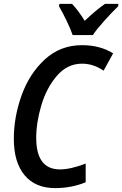

<svg xmlns="http://www.w3.org/2000/svg" viewBox="-20 -956 628 986"><path d="M51 -243Q51 -355 91 -466.5Q131 -578 210.5 -651Q290 -724 401 -724Q494 -724 561 -682L512 -593Q460 -629 401 -629Q326 -629 272.5 -567Q219 -505 192.5 -416Q166 -327 166 -248Q166 -86 288 -86Q342 -86 420 -116V-20Q347 10 263 10Q161 10 106 -56.5Q51 -123 51 -243ZM283 -924 285 -936H350Q383 -901 415 -849Q475 -906 519 -936H588L587 -924Q556 -894 515.5 -849Q475 -804 457 -776H353Q343 -806 322.5 -848.5Q302 -891 283 -924Z"/></svg>

Font: Noto Sans UI NarrowMedium
Style: Italic
Weight: 500
Width: 4
Italic angle: -12°
Designer: Monotype Design Team
Foundry: Monotype Imaging Inc.
Version: Version 1.001